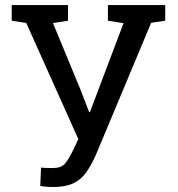

<svg xmlns="http://www.w3.org/2000/svg" viewBox="-20 -731 704 761"><path d="M189 10.3Q176.8 10.3 160.4 8.8Q144 7.3 139.6 5.9L142.6 -66.9Q147.5 -65.9 163.6 -65.4Q179.7 -64.9 188 -64.9Q222.7 -64.9 237.5 -82.3Q252.4 -99.6 271.5 -139.2L290.5 -179.7L84 -640.1L26.4 -648.9V-710.9H249.5V-648.9L189.9 -639.6L297.9 -378.4L333.5 -286.6H336.4L469.7 -639.2L407.7 -648.9V-710.9H634.8V-648.9L579.1 -640.6L359.9 -116.7Q340.8 -74.2 320.3 -45.9Q299.8 -17.6 269 -3.7Q238.3 10.3 189 10.3Z"/></svg>

Font: Roboto Slab LO
Style: Regular
Weight: 400
Designer: Google
Version: Version 2.000